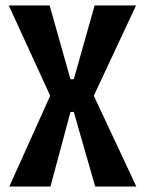

<svg xmlns="http://www.w3.org/2000/svg" viewBox="-20 -680 529 700"><path d="M14 0 163 -331 12 -660H161L237 -391H249L325 -660H476L322 -331L477 0H327L249 -272H237L164 0Z"/></svg>

Font: Bricolage Grotesque Condensed SemiBold
Style: Regular
Weight: 600
Width: 3
Designer: Mathieu Triay
Foundry: Atelier Triay
Version: Version 1.000;gftools[0.9.30]